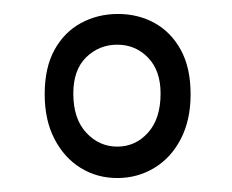

<svg xmlns="http://www.w3.org/2000/svg" viewBox="-20 -639 333 275"><path d="M44 -504Q44 -542 58 -567.5Q72 -593 96 -606Q120 -619 149 -619Q178 -619 201.5 -606Q225 -593 239 -567.5Q253 -542 253 -504Q253 -467 239 -440Q225 -413 201 -398.5Q177 -384 148 -384Q119 -384 95.5 -398.5Q72 -413 58 -440Q44 -467 44 -504ZM85 -505Q85 -469 103.5 -449Q122 -429 148 -429Q174 -429 192 -449Q210 -469 210 -505Q210 -538 192 -556.5Q174 -575 148 -575Q122 -575 103.5 -557Q85 -539 85 -505Z"/></svg>

Font: Genos Light
Style: Regular
Weight: 300
Designer: Robert E. Leuschke
Foundry: Robert E. Leuschke
Version: Version 1.010